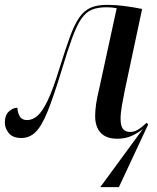

<svg xmlns="http://www.w3.org/2000/svg" viewBox="-20 -563 650 793"><path d="M570 -30Q549 -13 523 -1.5Q497 10 465 10Q418 10 395.5 -15Q373 -40 373 -83Q373 -107 377 -134Q381 -161 390 -198L462 -529Q442 -533 420 -533Q384 -533 359.5 -523Q335 -513 316 -485.5Q297 -458 278 -406Q259 -354 234 -271Q201 -163 176.5 -102.5Q152 -42 127 -17.5Q102 7 68 7Q33 7 16.5 -13Q0 -33 0 -57Q0 -87 16.5 -102.5Q33 -118 52 -118Q52 -100 61 -83.5Q70 -67 92 -67Q114 -67 134.5 -84.5Q155 -102 177 -148Q199 -194 226 -282Q250 -359 268.5 -410Q287 -461 307 -490Q327 -519 354 -531Q381 -543 423 -543Q458 -543 495.5 -538Q533 -533 567 -526L495 -188Q489 -159 483.5 -127Q478 -95 478 -72Q478 -43 488 -30.5Q498 -18 517 -18Q534 -18 549 -27Q564 -36 586 -56L592 -49L471 210H394Z"/></svg>

Font: Noto Serif Display SemiCondensed Medium
Style: Italic
Weight: 500
Width: 4
Italic angle: -12°
Designer: Monotype Design Team
Foundry: Monotype Imaging Inc.
Version: Version 2.009